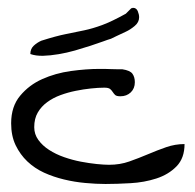

<svg xmlns="http://www.w3.org/2000/svg" viewBox="-20 -458 486 479"><path d="M7.8 -150.4Q7.8 -192.4 30.3 -219.2Q52.7 -246.1 85.4 -260.7Q118.2 -275.4 156.7 -280.8Q195.3 -286.1 228.5 -286.1H240.2Q247.1 -286.1 256.3 -285.6Q265.6 -285.2 273.4 -285.2H285.2Q304.7 -282.2 310.5 -273.9Q316.4 -265.6 316.4 -252.9Q316.4 -237.3 306.2 -227.5Q295.9 -217.8 280.3 -217.8Q270.5 -217.8 267.1 -221.2Q263.7 -224.6 261.2 -228.5Q258.8 -232.4 254.9 -235.8Q251 -239.3 240.2 -239.3Q225.6 -239.3 207 -237.3Q188.5 -235.4 168.9 -231.4Q149.4 -227.5 130.9 -220.7Q112.3 -213.9 97.7 -203.1Q83 -192.4 74.2 -177.2Q65.4 -162.1 65.4 -140.6Q65.4 -123 75.7 -108.9Q85.9 -94.7 102.5 -84Q119.1 -73.2 140.1 -65.9Q161.1 -58.6 181.6 -54.7Q202.1 -50.8 221.2 -48.8Q240.2 -46.9 252 -46.9Q279.3 -46.9 302.7 -55.2Q326.2 -63.5 349.1 -73.2Q372.1 -83 394.5 -90.8Q417 -98.6 440.4 -98.6Q440.4 -63.5 420.4 -43Q400.4 -22.5 370.1 -12.7Q339.8 -2.9 305.7 -1Q271.5 1 243.2 1Q219.7 1 192.9 -1.5Q166 -3.9 139.6 -10.3Q113.3 -16.6 89.8 -27.3Q66.4 -38.1 48.3 -55.2Q30.3 -72.3 19 -95.7Q7.8 -119.1 7.8 -150.4ZM55.7 -323.2Q55.7 -335.9 64 -343.8Q72.3 -351.6 83 -356.4Q120.1 -368.2 144.5 -373Q168.9 -377.9 189.9 -382.3Q210.9 -386.7 234.9 -395.5Q258.8 -404.3 293.9 -423.8Q295.9 -425.8 300.8 -430.7Q305.7 -435.5 307.6 -437.5H309.6Q309.6 -437.5 310.1 -438Q310.5 -438.5 311.5 -438.5Q320.3 -438.5 323.7 -430.2Q327.1 -421.9 327.1 -415Q327.1 -402.3 315.9 -393.1Q304.7 -383.8 293.9 -378.9Q277.3 -371.1 270 -367.7Q262.7 -364.3 256.8 -361.3Q250 -359.4 236.8 -354.5Q223.6 -349.6 205.6 -343.8Q187.5 -337.9 167 -332Q146.5 -326.2 126 -322.8Q105.5 -319.3 87.4 -318.8Q69.3 -318.4 55.7 -323.2Z"/></svg>

Font: Swanky and Moo Moo Cyrillic
Style: Regular
Weight: 400
Designer: Kimberly Geswein; Denis Ignatov
Foundry: Kimberly Geswein; Denis Ignatov
Version: Version 1.003 June 27, 2018